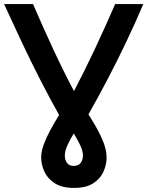

<svg xmlns="http://www.w3.org/2000/svg" viewBox="-30 -725 723 942"><path d="M332 -70Q347 -46 362 -15.5Q377 15 377 38Q377 59 366 74Q355 89 332 89Q309 89 298.5 74Q288 59 288 38Q288 15 302.5 -16Q317 -47 332 -70ZM404 -164Q449 -243 496.5 -333.5Q544 -424 589.5 -519.5Q635 -615 673 -705H535Q489 -599 438 -490Q387 -381 333 -278Q282 -374 230.5 -485Q179 -596 132 -705H-10Q33 -611 78 -515.5Q123 -420 169.5 -329.5Q216 -239 260 -161L248 -141Q234 -118 216 -85Q198 -52 185 -17Q172 18 172 48Q172 82 187.5 116.5Q203 151 238.5 174Q274 197 333 197Q392 197 427 174.5Q462 152 477.5 117.5Q493 83 493 48Q493 8 472.5 -39.5Q452 -87 418 -141Z"/></svg>

Font: Repo DemiBold
Style: Regular
Weight: 600
Designer: Stefan Peev
Foundry: Context Ltd
Version: Version 1.502